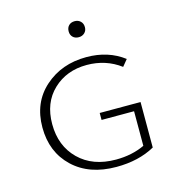

<svg xmlns="http://www.w3.org/2000/svg" viewBox="-97 -709 735 799"><g transform="rotate(-15 270.5 -309.5)"><path d="M296 -556Q280 -556 270.5 -565.5Q261 -575 261 -590Q261 -606 270.5 -615.5Q280 -625 296 -625Q311 -625 321 -615.5Q331 -606 331 -590Q331 -575 321 -565.5Q311 -556 296 -556ZM298 -229H474V-33Q404 6 308 6Q191 6 121.5 -60Q52 -126 52 -232Q52 -339 124.5 -403.5Q197 -468 304 -468Q398 -468 465 -417L442 -389Q379 -436 297 -436Q210 -436 152.5 -381.5Q95 -327 95 -235Q95 -141 154.5 -82.5Q214 -24 314 -24Q383 -24 438 -50V-199H298Z"/></g></svg>

Font: EauTestSC Light
Style: Regular
Weight: 300
Designer: Christian Thalmann (Catharsis Fonts)
Version: Version 0.001;PS 000.001;hotconv 1.0.88;makeotf.lib2.5.64775